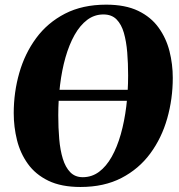

<svg xmlns="http://www.w3.org/2000/svg" viewBox="-20 -772 750 804"><path d="M108 -350 108.5 -396H627.5L626.5 -350ZM317 11Q236.5 11 182.5 -15.2Q128.5 -41.5 96.8 -85.8Q65 -130 51.2 -185.2Q37.5 -240.5 37.5 -298Q37.5 -385.5 60.8 -466.8Q84 -548 131.5 -612.5Q179 -677 252.2 -714.8Q325.5 -752.5 424.5 -752.5Q505 -752.5 558.8 -726.5Q612.5 -700.5 644.2 -656.2Q676 -612 689.8 -557.5Q703.5 -503 703.5 -446Q703.5 -358 680.2 -276Q657 -194 609.2 -129.2Q561.5 -64.5 488.8 -26.8Q416 11 317 11ZM326.5 -30Q364.5 -30 394.8 -52.5Q425 -75 447.8 -115.5Q470.5 -156 485.8 -209.8Q501 -263.5 508.8 -326.2Q516.5 -389 516.5 -456Q516.5 -506.5 512.8 -552.5Q509 -598.5 498.8 -634.2Q488.5 -670 468 -690.8Q447.5 -711.5 413 -711.5Q375.5 -711.5 345.2 -688.8Q315 -666 292.2 -625.5Q269.5 -585 254.2 -531.5Q239 -478 231.5 -416.2Q224 -354.5 224 -289Q224 -237 228 -190.2Q232 -143.5 243 -107.5Q254 -71.5 274.2 -50.8Q294.5 -30 326.5 -30Z"/></svg>

Font: Merriweather 96pt Black
Style: Italic
Weight: 900
Italic angle: -7.8°
Version: Version 2.101